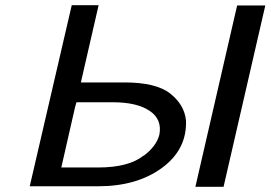

<svg xmlns="http://www.w3.org/2000/svg" viewBox="-20 -714 1037 736"><path d="M94 0 255 -694H358L290 -398H457Q579 -398 633 -355Q687 -312 693 -252Q697 -141 601 -70.5Q505 0 357 0ZM215 -72H356Q474 -72 531 -118V-117Q580 -154 591 -198Q602 -257 553 -289.5Q504 -322 413 -322H273L267 -300ZM729 2 889 -693H997L837 2Z"/></svg>

Font: Coval
Style: Italic
Weight: 400
Foundry: Context Ltd
Version: Version 001.000